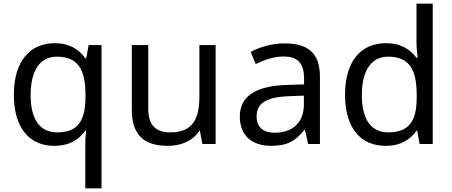

<svg xmlns="http://www.w3.org/2000/svg" viewBox="-20 -780 2449 1040"><path d="M442 11V240H530V-536H460L447 -463H443C411 -509 360 -546 276 -546C145 -546 55 -451 55 -267C55 -83 143 10 273 10C358 10 410 -26 441 -72H447C443 -49 442 -13 442 11ZM290 -63C192 -63 146 -138 146 -265C146 -392 192 -473 288 -473C404 -473 443 -402 443 -266V-248C441 -123 400 -63 290 -63Z M1148 -536H1060V-257C1060 -132 1021 -63 902 -63C821 -63 783 -105 783 -191V-536H694V-185C694 -49 760 10 889 10C958 10 1024 -15 1059 -71H1063L1076 0H1148Z M1521 -545C1451 -545 1385 -524 1338 -499L1365 -433C1409 -454 1460 -474 1516 -474C1586 -474 1627 -444 1627 -355V-323L1536 -320C1361 -315 1279 -256 1279 -149C1279 -40 1351 10 1448 10C1538 10 1581 -17 1628 -76H1632L1649 0H1713V-365C1713 -490 1651 -545 1521 -545ZM1547 -259 1626 -262V-214C1626 -110 1558 -61 1468 -61C1410 -61 1370 -88 1370 -148C1370 -216 1413 -254 1547 -259Z M2069 10C2153 10 2204 -26 2236 -72H2240L2253 0H2324V-760H2236V-546C2236 -526 2240 -484 2242 -467H2236C2203 -511 2153 -546 2070 -546C1937 -546 1849 -451 1849 -267C1849 -83 1936 10 2069 10ZM2083 -63C1987 -63 1940 -137 1940 -265C1940 -392 1987 -473 2082 -473C2201 -473 2237 -399 2237 -266V-250C2237 -125 2196 -63 2083 -63Z"/></svg>

Font: Noto Sans Inscriptional Parthian
Style: Regular
Weight: 400
Designer: Monotype Design Team
Foundry: Monotype Imaging Inc.
Version: Version 2.003